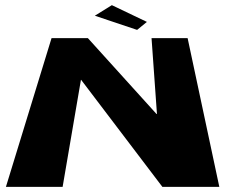

<svg xmlns="http://www.w3.org/2000/svg" viewBox="-20 -725 896 745"><path d="M550 -640 512 -609 348 -664 414 -705ZM294 -415H295L610 0H831L708 -577H568L589 -283H587L321 -577H180L3 0H223Z"/></svg>

Font: Hussar Milosc
Style: Bold
Weight: 700
Foundry: Cannot Into Space Fonts
Version: Version 1.02